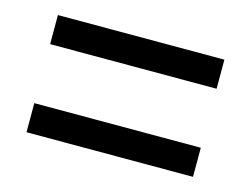

<svg xmlns="http://www.w3.org/2000/svg" viewBox="-52 -623 577 440"><g transform="rotate(15 236.0 -403.0)"><path d="M38 -473V-542H433V-473ZM38 -264V-333H433V-264Z"/></g></svg>

Font: Noto Sans Tamil UI Condensed
Style: Regular
Weight: 400
Width: 3
Designer: Jelle Bosma - Monotype Design Team
Foundry: Monotype Imaging Inc.
Version: Version 2.004; ttfautohint (v1.8.4.7-5d5b)